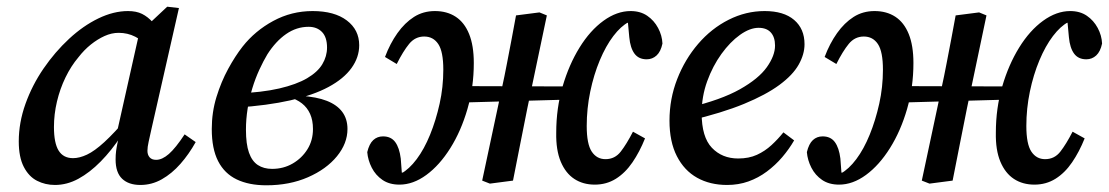

<svg xmlns="http://www.w3.org/2000/svg" viewBox="-20 -539 3309 573"><path d="M144 13Q115 13 90.5 0.5Q66 -12 51 -41Q36 -70 36 -117Q36 -173 56 -229Q76 -285 110 -334.5Q144 -384 186 -423Q228 -462 273.5 -484Q319 -506 362 -506Q387 -506 404 -497.5Q421 -489 435.5 -473Q450 -457 465 -434L426 -397Q406 -418 383.5 -429.5Q361 -441 334 -441Q313 -441 292 -431.5Q271 -422 251 -406Q231 -390 214 -368Q192 -342 175.5 -308Q159 -274 150 -236Q141 -198 141 -160Q141 -112 155 -89.5Q169 -67 198 -67Q217 -67 239.5 -77.5Q262 -88 291.5 -115Q321 -142 362 -190L364 -134H342Q313 -90 280.5 -57Q248 -24 214 -5.5Q180 13 144 13ZM399 13Q364 13 344.5 -5.5Q325 -24 325 -63Q325 -77 326.5 -88.5Q328 -100 330.5 -111.5Q333 -123 335 -133L327 -135L399 -456L414 -458L479 -519L514 -515L432 -154Q427 -131 423.5 -115.5Q420 -100 420 -89Q420 -77 426.5 -69.5Q433 -62 446 -62Q464 -62 484 -79.5Q504 -97 531 -138L564 -115Q544 -79 518.5 -50Q493 -21 463 -4Q433 13 399 13Z M775 14Q723 14 686.5 -3.5Q650 -21 631 -58Q612 -95 612 -154Q612 -204 626 -249.5Q640 -295 661 -333.5Q682 -372 704 -400Q741 -447 795.5 -476.5Q850 -506 913 -506Q978 -506 1015 -478Q1052 -450 1052 -404Q1052 -368 1029 -336Q1006 -304 960.5 -279.5Q915 -255 846.5 -239.5Q778 -224 686 -218V-260Q762 -263 813.5 -275Q865 -287 896.5 -305.5Q928 -324 942 -347.5Q956 -371 956 -397Q956 -428 941 -443.5Q926 -459 901 -459Q865 -459 834 -437.5Q803 -416 778 -377Q766 -357 754 -331Q742 -305 733 -275.5Q724 -246 719 -214.5Q714 -183 714 -152Q714 -109 723 -83.5Q732 -58 749.5 -46.5Q767 -35 792 -35Q826 -35 853.5 -51Q881 -67 897.5 -93.5Q914 -120 914 -154Q914 -180 905.5 -199Q897 -218 881 -230.5Q865 -243 841 -250L881 -275L878 -253Q925 -250 955.5 -238Q986 -226 1001.5 -205Q1017 -184 1017 -154Q1017 -111 985.5 -72.5Q954 -34 899 -10Q844 14 775 14Z M1172 12Q1142 12 1121.5 -2Q1101 -16 1089.5 -38.5Q1078 -61 1076 -85Q1082 -110 1094 -121Q1106 -132 1123 -132Q1147 -132 1159.5 -115Q1172 -98 1176 -66L1180 -13L1153 -17L1185 -25L1177 -21Q1201 -34 1223.5 -64Q1246 -94 1263.5 -137Q1281 -180 1292 -229.5Q1303 -279 1303 -331Q1303 -385 1288 -407.5Q1273 -430 1246 -430Q1219 -430 1201 -408Q1183 -386 1164 -348L1129 -369Q1144 -409 1166 -440Q1188 -471 1215.5 -488.5Q1243 -506 1278 -506Q1314 -506 1340 -489Q1366 -472 1380 -437.5Q1394 -403 1394 -351Q1394 -279 1375 -213.5Q1356 -148 1324 -97Q1292 -46 1252.5 -17Q1213 12 1172 12ZM1359 -233V-282L1683 -281V-242ZM1442 9 1419 0 1477 -272Q1486 -313 1493 -350Q1500 -387 1507 -423Q1514 -459 1520 -493L1590 -502L1612 -493L1554 -217Q1543 -163 1532.5 -109Q1522 -55 1511 0ZM1755 12Q1720 12 1694 -5Q1668 -22 1653.5 -56.5Q1639 -91 1640 -143Q1640 -216 1659 -281Q1678 -346 1709.5 -397Q1741 -448 1781 -477Q1821 -506 1862 -506Q1891 -506 1911.5 -492Q1932 -478 1944 -455.5Q1956 -433 1957 -409Q1952 -385 1939.5 -373.5Q1927 -362 1910 -362Q1886 -362 1873.5 -379Q1861 -396 1858 -428L1853 -482L1869 -477L1848 -469L1856 -473Q1833 -461 1810.5 -431.5Q1788 -402 1770 -359Q1752 -316 1741.5 -265.5Q1731 -215 1731 -163Q1731 -109 1746 -86.5Q1761 -64 1787 -64Q1815 -64 1832.5 -86.5Q1850 -109 1869 -146L1905 -126Q1889 -86 1867.5 -54.5Q1846 -23 1818 -5.5Q1790 12 1755 12Z M2150 13Q2099 13 2060.5 -8.5Q2022 -30 2000 -73Q1978 -116 1978 -179Q1978 -244 2001 -303Q2024 -362 2063.5 -408Q2103 -454 2154.5 -480Q2206 -506 2262 -506Q2319 -506 2350 -479.5Q2381 -453 2381 -407Q2381 -377 2363.5 -346Q2346 -315 2306 -285.5Q2266 -256 2200.5 -229Q2135 -202 2038 -179L2036 -218Q2132 -241 2188 -272.5Q2244 -304 2268.5 -338.5Q2293 -373 2293 -403Q2293 -428 2280.5 -442Q2268 -456 2244 -456Q2218 -456 2188.5 -435Q2159 -414 2133 -378Q2107 -342 2090.5 -296.5Q2074 -251 2074 -201Q2074 -130 2104.5 -98Q2135 -66 2183 -66Q2215 -66 2239 -77Q2263 -88 2282.5 -106Q2302 -124 2318 -144L2350 -120Q2335 -94 2314.5 -70Q2294 -46 2268.5 -27Q2243 -8 2213.5 2.5Q2184 13 2150 13Z M2484 12Q2454 12 2433.5 -2Q2413 -16 2401.5 -38.5Q2390 -61 2388 -85Q2394 -110 2406 -121Q2418 -132 2435 -132Q2459 -132 2471.5 -115Q2484 -98 2488 -66L2492 -13L2465 -17L2497 -25L2489 -21Q2513 -34 2535.5 -64Q2558 -94 2575.5 -137Q2593 -180 2604 -229.5Q2615 -279 2615 -331Q2615 -385 2600 -407.5Q2585 -430 2558 -430Q2531 -430 2513 -408Q2495 -386 2476 -348L2441 -369Q2456 -409 2478 -440Q2500 -471 2527.5 -488.5Q2555 -506 2590 -506Q2626 -506 2652 -489Q2678 -472 2692 -437.5Q2706 -403 2706 -351Q2706 -279 2687 -213.5Q2668 -148 2636 -97Q2604 -46 2564.5 -17Q2525 12 2484 12ZM2671 -233V-282L2995 -281V-242ZM2754 9 2731 0 2789 -272Q2798 -313 2805 -350Q2812 -387 2819 -423Q2826 -459 2832 -493L2902 -502L2924 -493L2866 -217Q2855 -163 2844.5 -109Q2834 -55 2823 0ZM3067 12Q3032 12 3006 -5Q2980 -22 2965.5 -56.5Q2951 -91 2952 -143Q2952 -216 2971 -281Q2990 -346 3021.5 -397Q3053 -448 3093 -477Q3133 -506 3174 -506Q3203 -506 3223.5 -492Q3244 -478 3256 -455.5Q3268 -433 3269 -409Q3264 -385 3251.5 -373.5Q3239 -362 3222 -362Q3198 -362 3185.5 -379Q3173 -396 3170 -428L3165 -482L3181 -477L3160 -469L3168 -473Q3145 -461 3122.5 -431.5Q3100 -402 3082 -359Q3064 -316 3053.5 -265.5Q3043 -215 3043 -163Q3043 -109 3058 -86.5Q3073 -64 3099 -64Q3127 -64 3144.5 -86.5Q3162 -109 3181 -146L3217 -126Q3201 -86 3179.5 -54.5Q3158 -23 3130 -5.5Q3102 12 3067 12Z"/></svg>

Font: Source Serif 4 Medium
Style: Italic
Weight: 500
Italic angle: -12°
Designer: Frank Grießhammer
Foundry: Adobe Systems Incorporated
Version: Version 4.004;hotconv 1.0.116;makeotfexe 2.5.65601